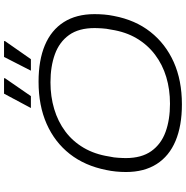

<svg xmlns="http://www.w3.org/2000/svg" viewBox="-5 -904 921 951"><g transform="rotate(-90 455.5 -428.5)"><path d="M414 12Q308 12 233 -19.5Q158 -51 118.5 -113Q79 -175 79 -265Q79 -290 81.5 -315Q84 -340 89 -363Q110 -469 168.5 -543.5Q227 -618 317.5 -658Q408 -698 526 -698Q633 -698 707.5 -666.5Q782 -635 821.5 -573Q861 -511 861 -421Q861 -397 859 -373Q857 -349 852 -325Q832 -219 773 -144Q714 -69 623.5 -28.5Q533 12 414 12ZM417 -47Q488 -47 549.5 -65.5Q611 -84 660 -121Q709 -158 741 -212Q773 -266 784 -337Q787 -351 788.5 -362.5Q790 -374 790.5 -383.5Q791 -393 791.5 -402.5Q792 -412 792 -420Q792 -499 757.5 -547Q723 -595 662.5 -617Q602 -639 523 -639Q453 -639 391 -620.5Q329 -602 280 -565.5Q231 -529 199 -474.5Q167 -420 156 -349Q153 -336 151.5 -324.5Q150 -313 149.5 -303Q149 -293 148.5 -284Q148 -275 148 -266Q148 -188 182.5 -139.5Q217 -91 277.5 -69Q338 -47 417 -47ZM581 -736 649 -869H727L728 -865L638 -736ZM396 -736 467 -869H543L544 -865L455 -736Z"/></g></svg>

Font: Archivo SemiExpanded ExtraLight
Style: Italic
Weight: 250
Width: 6
Italic angle: -10°
Designer: Hector Gatti
Foundry: Omnibus-Type
Version: Version 2.001